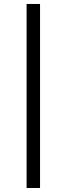

<svg xmlns="http://www.w3.org/2000/svg" viewBox="-20 -798 336 971"><path d="M114.5 152.7V-777.9H182.5V152.7Z"/></svg>

Font: Panamera Thin
Style: Regular
Weight: 100
Designer: Bastien Sozeau
Foundry: NBR — Bastien Sozeau
Version: Version 3.003;gftools[0.9.33]